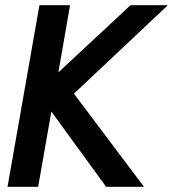

<svg xmlns="http://www.w3.org/2000/svg" viewBox="-20 -720 667 740"><path d="M132 -700H250L205 -441L483 -700H627L265 -359L535 0H389L178 -290L127 0H9Z"/></svg>

Font: Niramit SemiBold
Style: Italic
Weight: 600
Italic angle: -10°
Designer: Katatrad Aksorn Co.,Ltd.
Foundry: Cadson Demak Co.,Ltd.
Version: Version 1.001; ttfautohint (v1.6)